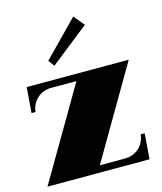

<svg xmlns="http://www.w3.org/2000/svg" viewBox="-115 -861 797 945"><g transform="rotate(-15 283.0 -388.0)"><path d="M9 0H529L539 -130H519C512 -75 471 -35 413 -35H285L557 -500H37L27 -370H47C54 -425 95 -465 153 -465H281ZM393 -722 348 -776 173 -597 196 -566Z"/></g></svg>

Font: Sprat Condensed Black
Style: Regular
Weight: 900
Designer: Ethan Nakache
Foundry: Collletttivo
Version: Version 2.000;Glyphs 3.2 (3217)